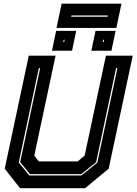

<svg xmlns="http://www.w3.org/2000/svg" viewBox="-20 -994 721 1014"><path d="M86 0 5 -103 132 -700H273.5L161 -172L185 -141.5H390L427 -172L539.5 -700H681L554 -103L429 0ZM134.5 -67.5H410L494 -135L600 -634H593L487.5 -137L409 -74.5H138.5L86.5 -137.5L192 -634H185L79 -135.5ZM462.5 -726 484.5 -831H590.5L568.5 -726ZM254.5 -726 276.5 -831H382.5L360.5 -726ZM314 -772H319L321.5 -784H316.5ZM523 -772H528L530.5 -784H525.5ZM278.5 -846.5 305.5 -974.5H621.5L594.5 -846.5ZM356 -905.5H548L549.5 -912.5H357.5Z"/></svg>

Font: Tourney Thin ExtraBold
Style: Italic
Weight: 800
Italic angle: -12°
Version: Version 1.015